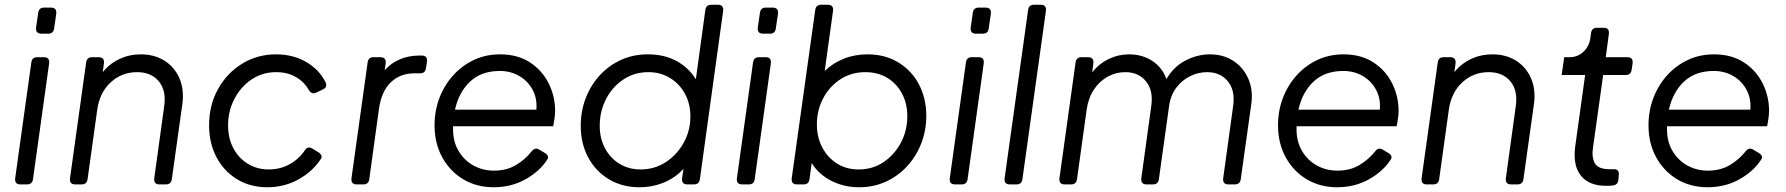

<svg xmlns="http://www.w3.org/2000/svg" viewBox="-20 -777 7527 809"><path d="M155 -635Q129 -635 132 -661L141 -723Q144 -745 166 -745H194Q220 -745 217 -719L208 -657Q205 -635 183 -635ZM66 0Q41 0 44 -26L112 -514Q115 -536 137 -536H165Q190 -536 187 -510L119 -22Q116 0 94 0Z M297 0Q272 0 275 -26L343 -514Q346 -536 368 -536H395Q421 -536 418 -510L413 -473Q442 -509 483.5 -528.5Q525 -548 573 -548Q631 -548 673.5 -521Q716 -494 736.5 -446Q757 -398 748 -336L704 -22Q701 0 679 0H652Q627 0 630 -26L672 -331Q681 -396 649 -434.5Q617 -473 557 -473Q494 -473 447.5 -431Q401 -389 390 -317L349 -22Q346 0 324 0Z M1106 12Q1034 12 978.5 -22Q923 -56 892 -115Q861 -174 861 -249Q861 -334 898.5 -401.5Q936 -469 1000 -508.5Q1064 -548 1143 -548Q1214 -548 1269 -516.5Q1324 -485 1351 -432Q1362 -410 1340 -400L1313 -387Q1294 -377 1281 -398Q1262 -432 1226.5 -452.5Q1191 -473 1144 -473Q1085 -473 1039 -441.5Q993 -410 967 -359Q941 -308 941 -249Q941 -195 963 -153Q985 -111 1024 -87Q1063 -63 1112 -63Q1160 -63 1199.5 -84.5Q1239 -106 1264 -143Q1276 -163 1296 -151L1321 -136Q1343 -122 1331 -106Q1297 -54 1237.5 -21Q1178 12 1106 12Z M1483 0Q1458 0 1461 -26L1529 -514Q1532 -536 1554 -536H1582Q1608 -536 1605 -510L1601 -481Q1626 -510 1663.5 -526.5Q1701 -543 1749 -543H1757Q1782 -543 1779 -517L1775 -490Q1772 -468 1750 -468H1725Q1667 -468 1627.5 -431Q1588 -394 1577 -320L1536 -22Q1533 0 1511 0Z M2060 12Q1988 12 1932 -21.5Q1876 -55 1843.5 -114Q1811 -173 1811 -249Q1811 -310 1831.5 -364Q1852 -418 1889.5 -459.5Q1927 -501 1977 -524.5Q2027 -548 2087 -548Q2161 -548 2213 -514Q2265 -480 2292 -425.5Q2319 -371 2319 -310Q2319 -294 2316 -275Q2313 -256 2311 -245H1889Q1889 -239 1889 -232Q1889 -179 1913 -139.5Q1937 -100 1976 -79Q2015 -58 2061 -58Q2114 -58 2153 -81Q2192 -104 2220 -139Q2234 -158 2253 -146L2275 -133Q2296 -120 2286 -105Q2255 -56 2195 -22Q2135 12 2060 12ZM2086 -478Q2009 -478 1961.5 -434Q1914 -390 1897 -315H2240Q2244 -361 2224.5 -398Q2205 -435 2168.5 -456.5Q2132 -478 2086 -478Z M2674 12Q2602 12 2546 -21.5Q2490 -55 2458.5 -113.5Q2427 -172 2427 -247Q2427 -309 2448 -363.5Q2469 -418 2507 -459.5Q2545 -501 2596.5 -524.5Q2648 -548 2709 -548Q2779 -548 2830.5 -520Q2882 -492 2912 -443L2952 -735Q2955 -757 2977 -757H3005Q3030 -757 3027 -731L2929 -22Q2926 0 2904 0H2877Q2851 0 2854 -26L2860 -66Q2826 -28 2777.5 -8Q2729 12 2674 12ZM2679 -63Q2738 -63 2785.5 -94Q2833 -125 2861 -176Q2889 -227 2889 -286Q2889 -340 2866 -382Q2843 -424 2803 -448.5Q2763 -473 2712 -473Q2653 -473 2606.5 -442Q2560 -411 2533.5 -359.5Q2507 -308 2507 -247Q2507 -194 2529 -152.5Q2551 -111 2590 -87Q2629 -63 2679 -63Z M3196 -635Q3170 -635 3173 -661L3182 -723Q3185 -745 3207 -745H3235Q3261 -745 3258 -719L3249 -657Q3246 -635 3224 -635ZM3107 0Q3082 0 3085 -26L3153 -514Q3156 -536 3178 -536H3206Q3231 -536 3228 -510L3160 -22Q3157 0 3135 0Z M3600 12Q3536 12 3483 -15Q3430 -42 3400 -90L3391 -22Q3388 0 3366 0H3338Q3313 0 3316 -26L3415 -735Q3418 -757 3440 -757H3468Q3493 -757 3490 -731L3455 -478Q3489 -511 3535 -529.5Q3581 -548 3635 -548Q3710 -548 3766 -513.5Q3822 -479 3852.5 -420.5Q3883 -362 3883 -289Q3883 -228 3862 -173.5Q3841 -119 3802.5 -77Q3764 -35 3712.5 -11.5Q3661 12 3600 12ZM3598 -63Q3657 -63 3703 -94Q3749 -125 3776 -176Q3803 -227 3803 -287Q3803 -341 3780.5 -383Q3758 -425 3718.5 -449Q3679 -473 3626 -473Q3567 -473 3520.5 -442.5Q3474 -412 3448 -362Q3422 -312 3422 -253Q3422 -198 3445 -155Q3468 -112 3507.5 -87.5Q3547 -63 3598 -63Z M4093 -635Q4067 -635 4070 -661L4079 -723Q4082 -745 4104 -745H4132Q4158 -745 4155 -719L4146 -657Q4143 -635 4121 -635ZM4004 0Q3979 0 3982 -26L4050 -514Q4053 -536 4075 -536H4103Q4128 -536 4125 -510L4057 -22Q4054 0 4032 0Z M4235 0Q4210 0 4213 -26L4312 -735Q4315 -757 4337 -757H4365Q4390 -757 4387 -731L4288 -22Q4285 0 4263 0Z M4466 0Q4441 0 4444 -26L4512 -514Q4515 -536 4537 -536H4564Q4590 -536 4587 -510L4582 -472Q4610 -508 4651 -528Q4692 -548 4737 -548Q4793 -548 4835 -520.5Q4877 -493 4895 -444Q4925 -496 4975 -522Q5025 -548 5078 -548Q5134 -548 5176 -521Q5218 -494 5239.5 -446Q5261 -398 5252 -336L5208 -22Q5205 0 5183 0H5156Q5131 0 5134 -26L5176 -331Q5185 -396 5153.5 -434.5Q5122 -473 5066 -473Q5029 -473 4994.5 -456Q4960 -439 4936 -407Q4912 -375 4906 -330L4863 -22Q4860 0 4838 0H4811Q4786 0 4789 -26L4831 -331Q4840 -396 4808.5 -434.5Q4777 -473 4721 -473Q4682 -473 4647.5 -454Q4613 -435 4589.5 -400Q4566 -365 4559 -317L4518 -22Q4515 0 4493 0Z M5614 12Q5542 12 5486 -21.5Q5430 -55 5397.5 -114Q5365 -173 5365 -249Q5365 -310 5385.5 -364Q5406 -418 5443.5 -459.5Q5481 -501 5531 -524.5Q5581 -548 5641 -548Q5715 -548 5767 -514Q5819 -480 5846 -425.5Q5873 -371 5873 -310Q5873 -294 5870 -275Q5867 -256 5865 -245H5443Q5443 -239 5443 -232Q5443 -179 5467 -139.5Q5491 -100 5530 -79Q5569 -58 5615 -58Q5668 -58 5707 -81Q5746 -104 5774 -139Q5788 -158 5807 -146L5829 -133Q5850 -120 5840 -105Q5809 -56 5749 -22Q5689 12 5614 12ZM5640 -478Q5563 -478 5515.5 -434Q5468 -390 5451 -315H5794Q5798 -361 5778.5 -398Q5759 -435 5722.5 -456.5Q5686 -478 5640 -478Z M5992 0Q5967 0 5970 -26L6038 -514Q6041 -536 6063 -536H6090Q6116 -536 6113 -510L6108 -473Q6137 -509 6178.5 -528.5Q6220 -548 6268 -548Q6326 -548 6368.5 -521Q6411 -494 6431.5 -446Q6452 -398 6443 -336L6399 -22Q6396 0 6374 0H6347Q6322 0 6325 -26L6367 -331Q6376 -396 6344 -434.5Q6312 -473 6252 -473Q6189 -473 6142.5 -431Q6096 -389 6085 -317L6044 -22Q6041 0 6019 0Z M6748 6Q6675 6 6641 -37Q6607 -80 6617 -158L6659 -461H6560L6571 -536H6594Q6628 -536 6652.5 -559.5Q6677 -583 6681 -617L6684 -638Q6687 -660 6709 -660H6737Q6762 -660 6759 -634L6746 -536H6837Q6862 -536 6859 -510L6855 -483Q6852 -461 6830 -461H6735L6692 -154Q6686 -114 6700 -89Q6714 -64 6763 -64H6777Q6803 -66 6801 -41L6799 -19Q6797 4 6771 5Q6764 6 6758 6Q6752 6 6748 6Z M7175 12Q7103 12 7047 -21.5Q6991 -55 6958.5 -114Q6926 -173 6926 -249Q6926 -310 6946.5 -364Q6967 -418 7004.5 -459.5Q7042 -501 7092 -524.5Q7142 -548 7202 -548Q7276 -548 7328 -514Q7380 -480 7407 -425.5Q7434 -371 7434 -310Q7434 -294 7431 -275Q7428 -256 7426 -245H7004Q7004 -239 7004 -232Q7004 -179 7028 -139.5Q7052 -100 7091 -79Q7130 -58 7176 -58Q7229 -58 7268 -81Q7307 -104 7335 -139Q7349 -158 7368 -146L7390 -133Q7411 -120 7401 -105Q7370 -56 7310 -22Q7250 12 7175 12ZM7201 -478Q7124 -478 7076.5 -434Q7029 -390 7012 -315H7355Q7359 -361 7339.5 -398Q7320 -435 7283.5 -456.5Q7247 -478 7201 -478Z"/></svg>

Font: Pitagon Sans Text
Style: Italic
Weight: 400
Italic angle: -8°
Designer: Travis Tran
Foundry: Pitagon
Version: Version 1.001; ttfautohint (v1.8.4.7-5d5b);gftools[0.9.26]